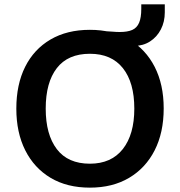

<svg xmlns="http://www.w3.org/2000/svg" viewBox="-20 -852 827 882"><path d="M55 -353Q55 -464 95.5 -545Q136 -626 212 -670.5Q288 -715 393 -715Q497 -715 573 -670.5Q649 -626 690.5 -545Q732 -464 732 -354Q732 -243 690.5 -161.5Q649 -80 573 -35Q497 10 393 10Q288 10 212.5 -35Q137 -80 96 -161.5Q55 -243 55 -353ZM190 -353Q190 -234 241 -167Q292 -100 393 -100Q491 -100 544 -167Q597 -234 597 -353Q597 -473 544.5 -539Q492 -605 393 -605Q292 -605 241 -539Q190 -473 190 -353ZM503 -641 459 -709Q482 -708 498 -706.5Q514 -705 530 -705Q566 -705 587.5 -714.5Q609 -724 619 -747.5Q629 -771 629 -811V-832H737V-795Q737 -752 719 -717Q701 -682 669 -661.5Q637 -641 595 -641Z"/></svg>

Font: Mulish ExtraLight
Style: Regular
Weight: 200
Designer: Vernon Adams
Foundry: Vernon Adams
Version: Version 3.603